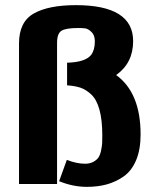

<svg xmlns="http://www.w3.org/2000/svg" viewBox="-20 -716 605 747"><path d="M54 0V-547Q54 -631 111.5 -663.5Q169 -696 275 -696Q498 -696 498 -556Q498 -471 432 -424Q527 -355 527 -193Q527 -134 509.5 -92.5Q492 -51 461 -29.5Q430 -8 395 1.5Q360 11 318 11Q264 11 210 -11L240 -94Q278 -79 311 -79Q330 -79 343.5 -86.5Q357 -94 363.5 -104Q370 -114 373.5 -131.5Q377 -149 377.5 -159.5Q378 -170 378 -189Q378 -249 367 -289Q356 -329 335 -348.5Q314 -368 292.5 -375Q271 -382 241 -384V-472Q313 -474 335 -503Q349 -522 349 -555Q349 -579 336 -591.5Q323 -604 312 -605.5Q301 -607 284 -607Q237 -607 219.5 -596.5Q202 -586 202 -549V0Z"/></svg>

Font: Coval
Style: Black
Weight: 1000
Foundry: Context Ltd
Version: Version 001.000